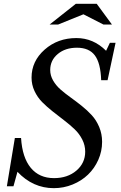

<svg xmlns="http://www.w3.org/2000/svg" viewBox="-20 -980 638 1010"><path d="M538.1 -712.9 558.1 -754.9H587.9L545.9 -558.1H512.2Q509.3 -647.9 479 -688.5Q448.7 -729 384.8 -729Q323.2 -729 283.7 -695.8Q244.1 -662.6 244.1 -611.8Q244.1 -583 259.3 -556.6Q274.4 -530.3 298.3 -509.3Q322.3 -488.3 351.6 -467.3Q380.9 -446.3 409.9 -423.1Q439 -399.9 462.9 -373.8Q486.8 -347.7 502 -311.5Q517.1 -275.4 517.1 -233.9Q517.1 -184.1 497.1 -139.2Q477.1 -94.2 443.1 -61.5Q409.2 -28.8 362.1 -9.5Q314.9 9.8 263.2 9.8Q153.3 9.8 71.8 -76.2L50.8 0H16.1L58.1 -253.9H90.8Q97.2 -151.4 141.8 -97.2Q186.5 -43 264.2 -43Q335.4 -43 381.8 -82.5Q428.2 -122.1 428.2 -182.1Q428.2 -215.8 412.6 -246.3Q397 -276.9 372.1 -300.5Q347.2 -324.2 317.1 -347.2Q287.1 -370.1 257.1 -393.8Q227.1 -417.5 202.1 -442.6Q177.2 -467.8 161.6 -501Q146 -534.2 146 -571.8Q146 -658.2 214.8 -719Q283.7 -779.8 381.8 -779.8Q471.2 -779.8 538.1 -712.9ZM378.9 -960H488.8L568.8 -851.1H523.9L418.9 -904.8L286.1 -851.1H241.2Z"/></svg>

Font: Libre Baskerville
Style: Italic
Weight: 400
Designer: Pablo Impallari, Rodrigo Fuenzalida
Foundry: Pablo Impallari, Rodrigo Fuenzalida
Version: Version 1.000